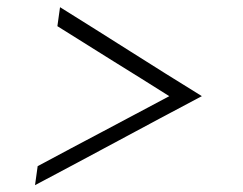

<svg xmlns="http://www.w3.org/2000/svg" viewBox="-20 -511 690 545"><path d="M79.4 14.6Q198.3 -48.3 316.1 -111.7Q434 -175.2 553 -238.1Q451 -301 351.1 -364.4Q251.3 -427.7 150.4 -490.6L142.9 -436.7Q222.5 -386.4 301.7 -337.3Q380.9 -288.3 460.5 -238Q366.6 -187.7 273.5 -138.6Q180.5 -89.6 86.9 -39.3Z"/></svg>

Font: Josefin Slab Thin
Style: Italic
Weight: 100
Italic angle: -12°
Designer: Santiago Orozco
Foundry: Typemade
Version: Version 2.000